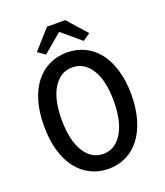

<svg xmlns="http://www.w3.org/2000/svg" viewBox="-153 -940 905 1054"><g transform="rotate(-20 300.0 -412.5)"><path d="M300 12Q244 12 197 -11Q150 -34 116 -77.5Q82 -121 63.5 -185Q45 -249 45 -330Q45 -410 63.5 -473Q82 -536 116 -579Q150 -622 197 -644.5Q244 -667 300 -667Q356 -667 403 -644.5Q450 -622 483.5 -579Q517 -536 536 -473Q555 -410 555 -330Q555 -249 536 -185Q517 -121 483.5 -77.5Q450 -34 403 -11Q356 12 300 12ZM300 -75Q369 -75 410.5 -142Q452 -209 452 -330Q452 -449 410.5 -514.5Q369 -580 300 -580Q231 -580 189.5 -514.5Q148 -449 148 -330Q148 -209 189.5 -142Q231 -75 300 -75ZM190 -695 147 -725 247 -837H353L453 -725L410 -695L302 -786H298Z"/></g></svg>

Font: SauceCodePro Nerd Font Mono
Style: Regular
Weight: 500
Monospace: yes
Designer: Paul D. Hunt, Teo Tuominen
Foundry: Adobe Systems Incorporated
Version: Version 2.030;PS 1.000;hotconv 16.6.51;makeotf.lib2.5.65220;